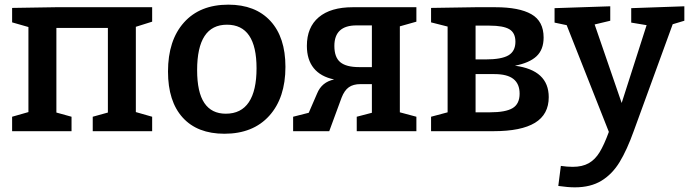

<svg xmlns="http://www.w3.org/2000/svg" viewBox="-20 -563 2957 824"><path d="M633 -532V-470L563 -448V-82L633 -62V0H378V-62L443 -80V-443H222V-80L287 -62V0H32V-62L102 -82V-447L32 -467V-529L219 -532Z M1205 -276Q1205 -143 1135.5 -66Q1066 11 943 11Q827 11 764 -58.5Q701 -128 701 -256Q701 -390 769.5 -466.5Q838 -543 960 -543Q1076 -543 1140.5 -473Q1205 -403 1205 -276ZM826 -262Q826 -167 857 -121Q888 -75 949 -75Q1015 -75 1048 -124.5Q1081 -174 1081 -270Q1081 -457 954 -457Q826 -457 826 -262Z M1767 -470 1696 -450V-81L1767 -62V0H1511V-62L1576 -79V-202H1527Q1496 -202 1477 -188.5Q1458 -175 1446 -144L1393 0H1238V-62L1305 -79L1341 -162Q1361 -211 1414 -222Q1356 -234 1326.5 -270.5Q1297 -307 1297 -366Q1297 -446 1348 -489Q1399 -532 1494 -532H1767ZM1576 -275V-454H1510Q1415 -454 1415 -366Q1415 -317 1440.5 -296Q1466 -275 1521 -275Z M2335 -146Q2335 -72 2276 -36Q2217 0 2098 0H1830V-62L1901 -81V-449L1830 -467V-529L2021 -532H2106Q2208 -532 2260.5 -502Q2313 -472 2313 -402Q2313 -350 2282.5 -321.5Q2252 -293 2190 -281Q2335 -262 2335 -146ZM2021 -453V-308H2064Q2132 -308 2162 -325.5Q2192 -343 2192 -384Q2192 -422 2166 -437.5Q2140 -453 2081 -453ZM2083 -81Q2150 -81 2180 -99Q2210 -117 2210 -161Q2210 -203 2183.5 -224Q2157 -245 2102 -245H2021V-81Z M2917 -536V-474L2867 -459L2700 -1Q2671 80 2639.5 132Q2608 184 2561.5 212.5Q2515 241 2447 241Q2417 241 2376 235L2387 149Q2414 153 2438 153Q2479 153 2506.5 137.5Q2534 122 2553.5 90Q2573 58 2593 3L2412 -455L2360 -466V-528L2599 -536V-474L2532 -458L2648 -121L2755 -455L2689 -466V-528Z"/></svg>

Font: Bitter Pro SemiBold
Style: Regular
Weight: 600
Designer: Sol Matas, and Bitter project Authors
Foundry: Sol Matas
Version: Version 1.010